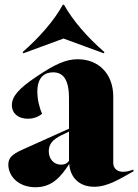

<svg xmlns="http://www.w3.org/2000/svg" viewBox="-20 -772 581 807"><path d="M129 15C199 15 236 -29 271 -83C275 -27 312 13 376 13C432 13 482 -19 541 -52V-59C525 -54 514 -50 497 -50C471 -50 456 -66 456 -87V-366C456 -463 393 -523 307 -523C255 -523 210 -501 135 -451C57 -399 30 -366 30 -330C30 -295 57 -273 97 -273C129 -273 149 -287 157 -294C145 -320 137 -355 137 -387C137 -450 170 -468 203 -468C242 -468 270 -443 270 -359V-231L74 -143C30 -123 15 -108 15 -80C15 -33 56 15 129 15ZM75 -553 78 -548 247 -610 416 -548 419 -553C347 -615 286 -686 249 -752H244C208 -686 146 -615 75 -553ZM185 -136C185 -166 201 -185 237 -203L270 -219V-96C264 -87 254 -80 236 -80C206 -80 185 -104 185 -136Z"/></svg>

Font: Nyght Serif Dark
Style: Regular
Weight: 800
Designer: Maksym Kobuzan
Version: Version 0.410;Glyphs 3.1.2 (3151)